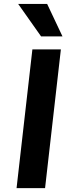

<svg xmlns="http://www.w3.org/2000/svg" viewBox="-20 -970 376 990"><path d="M212.4 0H65.4L147 -715.3H293.9ZM191.9 -782.2 73.7 -949.7H223.1L302.2 -782.2Z"/></svg>

Font: Proza Libre
Style: SemiBold Italic
Weight: 600
Designer: Jasper de Waard
Foundry: Jasper de Waard
Version: Version 1.000; ttfautohint (v1.4.1.8-43bc)